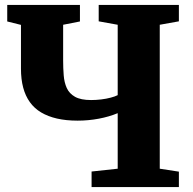

<svg xmlns="http://www.w3.org/2000/svg" viewBox="-20 -763 788 783"><path d="M460 -301.5Q425.5 -287 383 -279Q340.5 -271 296.5 -271Q249.5 -271 212.5 -279.5Q175.5 -288 147.8 -304.5Q120 -321 101.8 -346.5Q83.5 -372 74.5 -406Q65.5 -440 65.5 -483V-661.5L9.5 -675.5V-743H306V-675.5L237.5 -662V-516Q237.5 -484.5 239.8 -455.8Q242 -427 252.2 -404.2Q262.5 -381.5 286 -368.2Q309.5 -355 351.5 -355Q371.5 -355 392.5 -357.5Q413.5 -360 431.5 -364.8Q449.5 -369.5 460 -375V-662L382.5 -676V-743H709.5V-676L631.5 -662V-75L709.5 -63V0H353.5V-63.5L460 -75Z"/></svg>

Font: Merriweather 24pt Black
Style: Regular
Weight: 900
Designer: Eben Sorkin
Foundry: Eben Sorkin
Version: Version 2.100